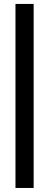

<svg xmlns="http://www.w3.org/2000/svg" viewBox="-20 -768 249 975"><path d="M58.6 -748H150.9V186.5H58.6Z"/></svg>

Font: Anta
Style: Regular
Weight: 400
Designer: Sergej Lebedev
Foundry: Sergej Lebedev
Version: Version 1.000; ttfautohint (v1.8.4.7-5d5b)